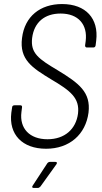

<svg xmlns="http://www.w3.org/2000/svg" viewBox="-20 -728 507 950"><path d="M208 8C324 8 404 -63 418 -171C430 -272 371 -316 266 -380C172 -436 130 -464 139 -540C149 -619 202 -661 280 -661C368 -661 414 -606 404 -525L401 -503C401 -497 404 -493 410 -493H442C448 -493 452 -497 453 -503L456 -527C469 -636 405 -708 287 -708C179 -708 102 -647 89 -540C75 -433 140 -392 232 -336C329 -279 375 -243 366 -166C356 -89 300 -39 215 -39C126 -39 76 -93 86 -173L89 -197C90 -203 87 -207 81 -207H51C45 -207 40 -203 40 -197L36 -170C23 -63 90 8 208 8ZM147 202H167C172 202 176 199 180 195L259 85C264 78 262 73 254 73H227C222 73 217 76 214 80L142 190C137 197 139 202 147 202Z"/></svg>

Font: Barlow Semi Condensed Light
Style: Italic
Weight: 300
Width: 4
Italic angle: -7°
Designer: Jeremy Tribby
Foundry: Tribby Type
Version: Version 1.422;hotconv 1.0.109;makeotfexe 2.5.65596